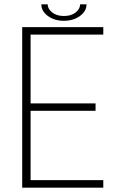

<svg xmlns="http://www.w3.org/2000/svg" viewBox="-20 -862 576 882"><path d="M103 -703 120.5 -724V-372.5L108.5 -387H419V-353H108.5L120.5 -367.5V-13.5L103 -34.5H454.5V0H82V-737.5H454.5V-703ZM170 -842H199Q199 -821.5 219.5 -805Q240 -788.5 273.5 -788.5Q307.5 -788.5 327.8 -805Q348 -821.5 348 -842H377.5Q377.5 -810.5 347.2 -788.5Q317 -766.5 273.5 -766.5Q230 -766.5 200 -788.5Q170 -810.5 170 -842Z"/></svg>

Font: Epilogue ExtraLight
Style: Regular
Weight: 250
Designer: Tyler Finck
Foundry: Etcetera Type Co
Version: Version 2.112